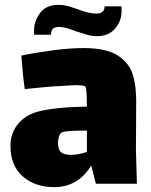

<svg xmlns="http://www.w3.org/2000/svg" viewBox="-20 -722 624 791"><path d="M375 35 356 -40Q301 49 203 49Q124 49 73.5 4.5Q23 -40 23 -121Q23 -171 52 -208.5Q81 -246 132 -261Q199 -280 338 -283Q338 -361 331 -366Q325 -371 293 -371Q273 -371 237 -368Q180 -366 82 -355Q73 -420 68 -493Q131 -506 200 -515Q269 -524 324 -524Q419 -524 466.5 -492.5Q514 -461 528.5 -410Q543 -359 541 -280L540 -105L544 35ZM338 -96V-184H328Q240 -184 231 -174Q225 -168 222 -156.5Q219 -145 219 -134Q219 -105 232 -94.5Q245 -84 273 -84Q303 -84 338 -96ZM481 -678Q481 -635 454 -604Q427 -573 380 -573Q359 -573 340 -578.5Q321 -584 293 -593Q249 -611 225 -611Q205 -611 197.5 -603Q190 -595 190 -579H121L120 -593Q120 -635 145 -668.5Q170 -702 221 -702Q240 -702 257 -697.5Q274 -693 300 -684Q346 -666 376 -666Q411 -666 411 -696H480Q481 -690 481 -678Z"/></svg>

Font: Lalezar
Style: Bold
Weight: 700
Designer: Borna Izadpanah
Foundry: Borna Izadpanah
Version: Version 1.003;January 24, 2021;FontCreator 13.0.0.2683 64-bi